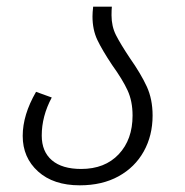

<svg xmlns="http://www.w3.org/2000/svg" viewBox="-20 -543 553 575"><path d="M369 -369Q402 -322 419.5 -284Q437 -246 437 -197Q437 -137 410.5 -89.5Q384 -42 335 -15Q286 12 219 12Q140 12 94 -29.5Q48 -71 48 -136Q48 -199 88 -268L135 -251Q105 -195 105 -137Q105 -89 135.5 -63Q166 -37 223 -37Q294 -37 335.5 -81Q377 -125 377 -197Q377 -240 362 -272.5Q347 -305 316 -348Q286 -393 271.5 -423.5Q257 -454 257 -494Q257 -505 259 -523H315Q314 -514 314 -497Q314 -464 327.5 -437.5Q341 -411 369 -369Z"/></svg>

Font: FiraGO Light
Style: Italic
Weight: 300
Italic angle: -8°
Designer: bBox Type GmbH
Foundry: bBox Type GmbH
Version: Version 1.001